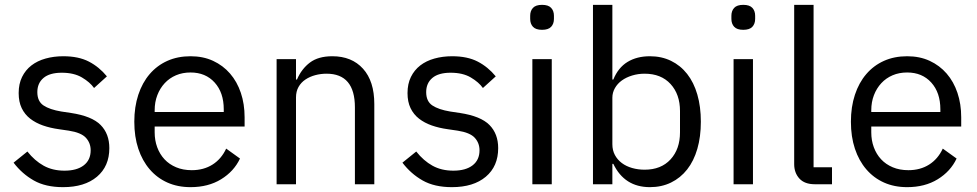

<svg xmlns="http://www.w3.org/2000/svg" viewBox="-20 -760 4032 792"><path d="M240 12Q168 12 119.5 -15.5Q71 -43 36 -89L93 -135Q123 -97 160 -76.5Q197 -56 246 -56Q297 -56 325.5 -78Q354 -100 354 -140Q354 -170 334.5 -191.5Q315 -213 264 -221L223 -227Q187 -232 157 -242.5Q127 -253 104.5 -270.5Q82 -288 69.5 -314Q57 -340 57 -376Q57 -414 71 -442.5Q85 -471 109.5 -490Q134 -509 168 -518.5Q202 -528 241 -528Q304 -528 346.5 -506Q389 -484 421 -445L368 -397Q351 -421 318 -440.5Q285 -460 235 -460Q185 -460 159.5 -438.5Q134 -417 134 -380Q134 -342 159.5 -325Q185 -308 233 -300L273 -294Q359 -281 395 -244.5Q431 -208 431 -149Q431 -74 380 -31Q329 12 240 12Z M766 12Q713 12 670.5 -7Q628 -26 597.5 -61.5Q567 -97 550.5 -146.5Q534 -196 534 -258Q534 -319 550.5 -369Q567 -419 597.5 -454.5Q628 -490 670.5 -509Q713 -528 766 -528Q818 -528 859 -509Q900 -490 929 -456.5Q958 -423 973.5 -377Q989 -331 989 -276V-238H618V-214Q618 -181 628.5 -152.5Q639 -124 658.5 -103Q678 -82 706.5 -70Q735 -58 771 -58Q820 -58 856.5 -81Q893 -104 913 -147L970 -106Q945 -53 892 -20.5Q839 12 766 12ZM766 -461Q733 -461 706 -449.5Q679 -438 659.5 -417Q640 -396 629 -367.5Q618 -339 618 -305V-298H903V-309Q903 -378 865.5 -419.5Q828 -461 766 -461Z M1121 0V-516H1201V-432H1205Q1224 -476 1258.5 -502Q1293 -528 1351 -528Q1431 -528 1477.5 -476.5Q1524 -425 1524 -331V0H1444V-317Q1444 -456 1327 -456Q1303 -456 1280.5 -450Q1258 -444 1240 -432Q1222 -420 1211.5 -401.5Q1201 -383 1201 -358V0Z M1844 12Q1772 12 1723.5 -15.5Q1675 -43 1640 -89L1697 -135Q1727 -97 1764 -76.5Q1801 -56 1850 -56Q1901 -56 1929.5 -78Q1958 -100 1958 -140Q1958 -170 1938.5 -191.5Q1919 -213 1868 -221L1827 -227Q1791 -232 1761 -242.5Q1731 -253 1708.5 -270.5Q1686 -288 1673.5 -314Q1661 -340 1661 -376Q1661 -414 1675 -442.5Q1689 -471 1713.5 -490Q1738 -509 1772 -518.5Q1806 -528 1845 -528Q1908 -528 1950.5 -506Q1993 -484 2025 -445L1972 -397Q1955 -421 1922 -440.5Q1889 -460 1839 -460Q1789 -460 1763.5 -438.5Q1738 -417 1738 -380Q1738 -342 1763.5 -325Q1789 -308 1837 -300L1877 -294Q1963 -281 1999 -244.5Q2035 -208 2035 -149Q2035 -74 1984 -31Q1933 12 1844 12Z M2216 -637Q2190 -637 2178.5 -649.5Q2167 -662 2167 -682V-695Q2167 -715 2178.5 -727.5Q2190 -740 2216 -740Q2242 -740 2253.5 -727.5Q2265 -715 2265 -695V-682Q2265 -662 2253.5 -649.5Q2242 -637 2216 -637ZM2176 -516H2256V0H2176Z M2426 -740H2506V-432H2510Q2530 -481 2568.5 -504.5Q2607 -528 2661 -528Q2709 -528 2748 -509Q2787 -490 2814.5 -455Q2842 -420 2856.5 -370Q2871 -320 2871 -258Q2871 -196 2856.5 -146Q2842 -96 2814.5 -61Q2787 -26 2748 -7Q2709 12 2661 12Q2556 12 2510 -84H2506V0H2426ZM2639 -60Q2707 -60 2746 -102.5Q2785 -145 2785 -214V-302Q2785 -371 2746 -413.5Q2707 -456 2639 -456Q2612 -456 2587.5 -448.5Q2563 -441 2545 -428Q2527 -415 2516.5 -396.5Q2506 -378 2506 -357V-165Q2506 -140 2516.5 -120.5Q2527 -101 2545 -87.5Q2563 -74 2587.5 -67Q2612 -60 2639 -60Z M3046 -637Q3020 -637 3008.5 -649.5Q2997 -662 2997 -682V-695Q2997 -715 3008.5 -727.5Q3020 -740 3046 -740Q3072 -740 3083.5 -727.5Q3095 -715 3095 -695V-682Q3095 -662 3083.5 -649.5Q3072 -637 3046 -637ZM3006 -516H3086V0H3006Z M3341 0Q3299 0 3277.5 -23.5Q3256 -47 3256 -83V-740H3336V-70H3412V0Z M3722 12Q3669 12 3626.5 -7Q3584 -26 3553.5 -61.5Q3523 -97 3506.5 -146.5Q3490 -196 3490 -258Q3490 -319 3506.5 -369Q3523 -419 3553.5 -454.5Q3584 -490 3626.5 -509Q3669 -528 3722 -528Q3774 -528 3815 -509Q3856 -490 3885 -456.5Q3914 -423 3929.5 -377Q3945 -331 3945 -276V-238H3574V-214Q3574 -181 3584.5 -152.5Q3595 -124 3614.5 -103Q3634 -82 3662.5 -70Q3691 -58 3727 -58Q3776 -58 3812.5 -81Q3849 -104 3869 -147L3926 -106Q3901 -53 3848 -20.5Q3795 12 3722 12ZM3722 -461Q3689 -461 3662 -449.5Q3635 -438 3615.5 -417Q3596 -396 3585 -367.5Q3574 -339 3574 -305V-298H3859V-309Q3859 -378 3821.5 -419.5Q3784 -461 3722 -461Z"/></svg>

Font: IBM Plex Sans Hebrew
Style: Regular
Weight: 400
Designer: Mike Abbink, Paul van der Laan, Pieter van Rosmalen, Yanek Iontef
Foundry: Bold Monday
Version: Version 1.2